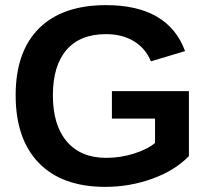

<svg xmlns="http://www.w3.org/2000/svg" viewBox="-20 -718 818 748"><path d="M394 -103Q449 -103 501.5 -119.5Q554 -136 584 -161V-256H416V-363H716V-110Q662 -54 574 -22Q486 10 390 10Q222 10 131.5 -83Q41 -176 41 -347Q41 -517 132 -607.5Q223 -698 393 -698Q635 -698 701 -519L568 -479Q547 -530 501.5 -557.5Q456 -585 393 -585Q292 -585 239 -523.5Q186 -462 186 -347Q186 -230 240.5 -166.5Q295 -103 394 -103Z"/></svg>

Font: Libra Sans
Style: Bold
Weight: 700
Foundry: Context Ltd
Version: Version 1.000